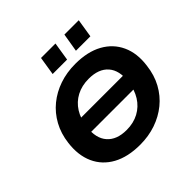

<svg xmlns="http://www.w3.org/2000/svg" viewBox="-223 -1129 1353 1353"><g transform="rotate(-45 453.5 -452.5)"><path d="M168 -298 187 -419H771L752 -298ZM431 11Q309 11 226 -34.5Q143 -80 105.5 -163Q68 -246 82 -357Q92 -440 128.5 -506.5Q165 -573 222 -619.5Q279 -666 352 -691Q425 -716 510 -716Q632 -716 714.5 -670.5Q797 -625 835 -542.5Q873 -460 858 -350Q848 -265 811.5 -198.5Q775 -132 718 -85.5Q661 -39 588 -14Q515 11 431 11ZM437 -130Q506 -130 559 -158.5Q612 -187 644.5 -239Q677 -291 686 -362Q699 -464 650.5 -519.5Q602 -575 503 -575Q434 -575 381 -547Q328 -519 295.5 -467.5Q263 -416 254 -344Q241 -242 290 -186Q339 -130 437 -130ZM579 -778 602 -916H745L723 -778ZM347 -778 369 -916H513L491 -778Z"/></g></svg>

Font: Nunito Sans 10pt SemiExpanded ExtraBold
Style: Italic
Weight: 800
Width: 6
Italic angle: -9°
Designer: Vernon Adams
Foundry: Vernon Adams
Version: Version 3.101;gftools[0.9.27]